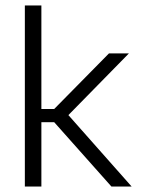

<svg xmlns="http://www.w3.org/2000/svg" viewBox="-20 -683 521 703"><path d="M388 0 178.5 -235.5H123.5V-284H178.5L379 -487.5H452L222.5 -253.5V-270.5L462 0ZM71 0V-663H131.5V0Z"/></svg>

Font: Anek Bangla Medium Light
Style: Regular
Weight: 300
Version: Version 1.003